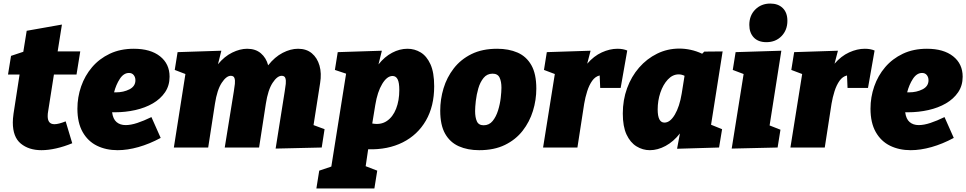

<svg xmlns="http://www.w3.org/2000/svg" viewBox="-20 -829 5430 1079"><path d="M386 -24Q340 -5 295.5 5Q251 15 213 15Q142 15 97 -22Q52 -59 52 -141Q52 -152 53 -163.5Q54 -175 56 -190L90 -410H25L42 -515L111 -538L130 -656L328 -691L304 -540H431L410 -410H283L250 -200Q249 -196 248.5 -189.5Q248 -183 248 -176Q248 -131 286 -131Q309 -131 349 -147Z M641 15Q576 15 525 -10Q474 -35 444.5 -87Q415 -139 415 -218Q415 -283 436 -343.5Q457 -404 497.5 -451.5Q538 -499 597 -527Q656 -555 732 -555Q826 -555 879.5 -512.5Q933 -470 933 -398Q933 -348 907.5 -310.5Q882 -273 839 -248Q796 -223 740.5 -210.5Q685 -198 625 -198Q617 -198 610 -198Q615 -160 635 -143Q655 -126 686 -126Q715 -126 751.5 -138Q788 -150 831 -171L883 -54Q820 -20 758 -2.5Q696 15 641 15ZM705 -419Q675 -419 653.5 -386Q632 -353 621 -310Q625 -310 632 -310Q674 -310 707.5 -327Q741 -344 741 -378Q741 -395 731.5 -407Q722 -419 705 -419Z M1529 6 1580 -315Q1584 -338 1586 -358Q1588 -378 1583.5 -390.5Q1579 -403 1563 -403Q1538 -403 1512 -363.5Q1486 -324 1474 -246L1436 0H1243L1294 -315Q1298 -338 1300 -358Q1302 -378 1297.5 -390.5Q1293 -403 1277 -403Q1252 -403 1226 -363.5Q1200 -324 1188 -246L1150 0H957L1022 -413L962 -436L978 -536L1224 -544L1205 -468Q1241 -512 1285 -533.5Q1329 -555 1369 -555Q1416 -555 1446 -529.5Q1476 -504 1487 -462Q1524 -509 1568.5 -532Q1613 -555 1655 -555Q1702 -555 1732.5 -529.5Q1763 -504 1775.5 -460.5Q1788 -417 1779 -362L1742 -126L1804 -103L1788 0Z M1758 230 1774 130 1842 107 1925 -415 1862 -436 1878 -536 2126 -544 2107 -467Q2141 -510 2183.5 -532.5Q2226 -555 2270 -555Q2310 -555 2344 -534.5Q2378 -514 2399 -468Q2420 -422 2420 -344Q2420 -232 2373.5 -151.5Q2327 -71 2243.5 -29Q2160 13 2049 10L2035 105L2100 130L2084 230ZM2089 -239 2072 -135Q2120 -126 2154 -149Q2188 -172 2206 -218Q2224 -264 2224 -323Q2224 -365 2214.5 -383.5Q2205 -402 2186 -402Q2155 -402 2128 -357.5Q2101 -313 2089 -239Z M2774 -555Q2839 -555 2888.5 -533.5Q2938 -512 2966 -463Q2994 -414 2994 -331Q2994 -267 2975 -205.5Q2956 -144 2917 -94Q2878 -44 2817.5 -14.5Q2757 15 2673 15Q2608 15 2558.5 -7Q2509 -29 2481.5 -77.5Q2454 -126 2454 -207Q2454 -271 2472.5 -332.5Q2491 -394 2530 -444.5Q2569 -495 2629.5 -525Q2690 -555 2774 -555ZM2748 -415Q2717 -415 2697.5 -391Q2678 -367 2668 -332Q2658 -297 2654 -262Q2650 -227 2650 -205Q2650 -169 2660 -147Q2670 -125 2698 -125Q2729 -125 2748.5 -149Q2768 -173 2779 -208.5Q2790 -244 2794 -279Q2798 -314 2798 -336Q2798 -371 2787.5 -393Q2777 -415 2748 -415Z M3032 0 3098 -413 3037 -436 3053 -536 3299 -544 3280 -471Q3317 -514 3362 -534.5Q3407 -555 3450 -555Q3482 -555 3505 -545L3468 -335H3353L3350 -405Q3325 -399 3308 -375Q3291 -351 3280 -316.5Q3269 -282 3263 -246L3225 0Z M3632 15Q3592 15 3557 -6.5Q3522 -28 3501 -73Q3480 -118 3480 -191Q3480 -267 3504 -333Q3528 -399 3571.5 -449Q3615 -499 3673 -527.5Q3731 -556 3798 -556Q3829 -556 3861.5 -549Q3894 -542 3926 -527L3938 -539L4041 -540L3976 -128L4038 -103L4021 0L3785 7L3801 -79Q3765 -33 3720.5 -9Q3676 15 3632 15ZM3714 -140Q3746 -140 3772.5 -185Q3799 -230 3811 -303L3827 -403Q3811 -411 3794 -411Q3760 -411 3733 -382Q3706 -353 3691 -308Q3676 -263 3676 -214Q3676 -140 3714 -140Z M4092 6 4159 -413 4098 -436 4114 -536 4371 -544 4305 -124 4366 -100 4350 0ZM4287 -592Q4241 -592 4216 -618.5Q4191 -645 4191 -689Q4191 -742 4224.5 -775.5Q4258 -809 4309 -809Q4353 -809 4379 -783.5Q4405 -758 4405 -712Q4405 -660 4372 -626Q4339 -592 4287 -592Z M4422 0 4488 -413 4427 -436 4443 -536 4689 -544 4670 -471Q4707 -514 4752 -534.5Q4797 -555 4840 -555Q4872 -555 4895 -545L4858 -335H4743L4740 -405Q4715 -399 4698 -375Q4681 -351 4670 -316.5Q4659 -282 4653 -246L4615 0Z M5098 15Q5033 15 4982 -10Q4931 -35 4901.5 -87Q4872 -139 4872 -218Q4872 -283 4893 -343.5Q4914 -404 4954.5 -451.5Q4995 -499 5054 -527Q5113 -555 5189 -555Q5283 -555 5336.5 -512.5Q5390 -470 5390 -398Q5390 -348 5364.5 -310.5Q5339 -273 5296 -248Q5253 -223 5197.5 -210.5Q5142 -198 5082 -198Q5074 -198 5067 -198Q5072 -160 5092 -143Q5112 -126 5143 -126Q5172 -126 5208.5 -138Q5245 -150 5288 -171L5340 -54Q5277 -20 5215 -2.5Q5153 15 5098 15ZM5162 -419Q5132 -419 5110.5 -386Q5089 -353 5078 -310Q5082 -310 5089 -310Q5131 -310 5164.5 -327Q5198 -344 5198 -378Q5198 -395 5188.5 -407Q5179 -419 5162 -419Z"/></svg>

Font: Bitter Black
Style: Italic
Weight: 900
Italic angle: -9°
Designer: Sol Matas, and Bitter project Authors
Foundry: Sol Matas
Version: Version 2.001